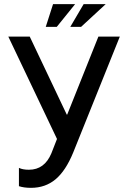

<svg xmlns="http://www.w3.org/2000/svg" viewBox="-20 -890 616 923"><path d="M129 13Q95 13 71 5V-83Q89 -74 119 -74Q194 -74 227 -153L254 -222L20 -714H123L301 -339H303L453 -714H556L332 -157Q296 -69 247 -28Q198 13 129 13ZM235 -870H341L253 -761H200ZM382 -870H488L370 -761H318Z"/></svg>

Font: Non Bureau
Style: Regular
Weight: 400
Designer: Jona Saucedo
Foundry: Non Foundry
Version: Version 1.000; ttfautohint (v1.8.4)